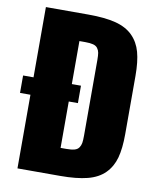

<svg xmlns="http://www.w3.org/2000/svg" viewBox="-89 -880 785 949"><g transform="rotate(10 303.5 -405.0)"><path d="M64 0V-369.6H11.7V-457H64V-809.6H277.3Q360.8 -809.6 414.8 -795.7Q468.8 -781.7 501 -749.5Q533.2 -717.3 546.1 -670.2Q559.1 -623 559.1 -551.3V-259.3Q559.1 -187 546.1 -139.9Q533.2 -92.8 501 -60.3Q468.8 -27.8 414.8 -13.9Q360.8 0 277.8 0ZM256.3 -136.7H285.2Q310.5 -136.7 325.7 -140.9Q340.8 -145 348.1 -155.8Q355.5 -166.5 357.7 -179.4Q359.9 -192.4 359.9 -215.8V-595.7Q359.9 -619.1 357.7 -631.8Q355.5 -644.5 347.9 -654.8Q340.3 -665 325.4 -668.9Q310.5 -672.9 285.2 -672.9H256.3V-457H302.2V-369.6H256.3Z"/></g></svg>

Font: Oswald
Style: Heavy
Weight: 800
Designer: Vernon Adams
Foundry: Vernon Adams
Version: 3.0; ttfautohint (v0.95) -l 8 -r 50 -G 200 -x 0 -w "G" -W -c